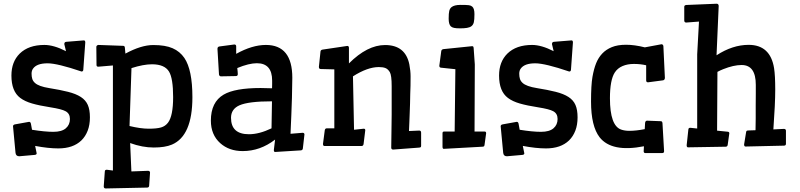

<svg xmlns="http://www.w3.org/2000/svg" viewBox="-20 -808 4378 1051"><path d="M426.3 -416.5Q294.4 -461.4 240.2 -461.4Q181.6 -461.4 161.1 -432.6Q152.8 -421.4 152.8 -404.8Q152.8 -388.2 156.7 -376Q160.6 -363.8 170.9 -354.5Q191.4 -335 250 -325.7Q308.6 -316.4 352.3 -305.4Q396 -294.4 422.6 -277.1Q449.2 -259.8 460.7 -233.4Q472.2 -207 472.2 -165.8Q472.2 -124.5 460 -92.8Q447.8 -61 425.3 -39.1Q379.9 4.4 299.3 4.4Q244.1 4.4 172.4 -9.3L180.7 31.2Q180.7 39.1 169.4 40L85.4 47.4Q66.9 47.4 64.9 28.3L51.3 -116.7Q51.3 -125.5 63 -127.4L139.2 -141.1Q147.5 -141.1 149.4 -129.9L155.3 -97.7Q226.1 -86.4 272 -86.4Q317.9 -86.4 340.3 -105.7Q362.8 -125 362.8 -156.7Q362.8 -186.5 338.9 -199.2Q317.9 -210.9 256.6 -220.5Q195.3 -230 155.8 -241.5Q116.2 -252.9 90.8 -272Q42.5 -308.1 42.5 -394.5Q42.5 -469.7 87.9 -514.6Q136.2 -562 223.1 -562Q274.4 -562 341.3 -527.8L332 -566.4Q332 -578.1 342.3 -579.1L439 -586.9Q446.8 -586.9 446.8 -575.7L436 -426.8Q435.5 -416.5 426.3 -416.5Z M558.6 223.6Q547.9 223.6 547.9 211.9L553.7 131.3Q554.2 125 556.6 123.3Q559.1 121.6 564.5 121.1L598.1 125.5V-449.7L518.1 -442.9Q508.3 -442.9 508.3 -452.1L507.3 -552.2Q508.8 -560.5 518.6 -562L654.3 -557.1Q663.1 -557.1 663.6 -546.4L666.5 -514.6Q752.9 -561.5 819.1 -561.5Q885.3 -561.5 925 -543.9Q964.8 -526.4 989.3 -490.7Q1033.2 -425.8 1033.2 -275.9Q1033.2 -64.5 921.4 -16.6Q883.8 -0.5 821.5 -0.5Q759.3 -0.5 692.4 -24.9L699.2 130.4L791 127Q801.3 127.9 801.3 137.2L796.4 209Q795.4 218.8 785.2 218.8ZM689 -118.2Q750 -103.5 794.2 -103.5Q838.4 -103.5 861.6 -110.4Q884.8 -117.2 899.4 -136.2Q927.7 -172.9 927.7 -276.4Q927.7 -378.9 905.3 -416Q880.9 -456.1 812 -456.1Q765.1 -456.1 699.7 -435.1Z M1435.5 -562Q1580.1 -562 1580.1 -382.3Q1580.1 -339.8 1578.1 -272.5L1574.7 -176.8Q1573.7 -147.9 1572.3 -122.1L1570.3 -75.7L1599.6 -78.1Q1615.7 -79.1 1636.2 -81.1Q1646.5 -81.1 1646.5 -71.8L1637.7 5.4Q1636.2 14.2 1627 15.1L1485.8 23.9Q1479 23.9 1479 13.2L1485.8 -43.9Q1404.3 19 1308.6 19Q1233.9 19 1185.5 -24.4Q1134.3 -70.3 1134.3 -147.9Q1134.3 -249 1204.1 -290Q1265.6 -326.2 1406.7 -326.2Q1436 -326.2 1469.2 -324.7Q1469.7 -337.4 1469.7 -348.1V-366.7Q1469.7 -461.9 1386.2 -461.9Q1342.8 -461.9 1278.8 -435.5L1280.8 -417Q1281.7 -407.7 1281.7 -402.3Q1281.7 -391.6 1271 -391.6L1188.5 -390.1Q1179.7 -391.6 1178.7 -400.9L1170.4 -540.5Q1170.4 -552.2 1181.2 -553.7L1262.7 -564.5Q1272.9 -564.5 1272.9 -553.7V-513.2Q1360.4 -562 1435.5 -562ZM1342.8 -73.2Q1398.9 -73.2 1466.3 -105.5Q1467.3 -137.7 1467.5 -176.5Q1467.8 -215.3 1468.8 -253.4Q1340.3 -253.4 1290.5 -231.4Q1244.6 -210.9 1244.6 -163.1Q1244.6 -73.2 1342.8 -73.2Z M2053.7 -440.9Q1991.7 -440.9 1912.1 -390.1L1918 -97.7L1971.2 -103.5Q1979.5 -103.5 1979.5 -95.2L1970.2 -19.5Q1968.3 -8.8 1959.5 -8.8H1755.9Q1748 -8.8 1748 -20.5L1757.8 -95.2Q1759.8 -105.5 1768.6 -105.5H1810.1V-428.2L1735.4 -430.2Q1725.6 -430.2 1725.6 -441.9L1734.4 -526.4Q1735.4 -534.7 1746.1 -536.6L1881.3 -556.6Q1890.1 -556.6 1890.1 -545.4V-460.9Q1990.7 -561.5 2087.9 -561.5Q2199.2 -561.5 2220.7 -455.6Q2227.5 -420.4 2227.5 -389.9Q2227.5 -359.4 2227.1 -338.6Q2226.6 -317.9 2225.6 -293L2224.6 -242.2Q2223.6 -215.3 2222.7 -188.5L2220.7 -136.7Q2219.7 -111.8 2218.8 -90.8L2274.9 -93.3Q2285.2 -93.3 2285.2 -81.5V-9.8Q2285.2 -3.9 2282.5 -2.2Q2279.8 -0.5 2273.9 0L2132.3 10.7Q2121.6 10.7 2121.6 0Q2123 -53.2 2123 -100.1L2124 -181.6Q2124 -216.3 2124 -246.6V-335.9Q2124 -396.5 2113.8 -413.3Q2103.5 -430.2 2089.8 -435.5Q2076.2 -440.9 2053.7 -440.9Z M2409.2 6.8Q2402.3 6.8 2402.3 -4.9V-78.6Q2402.3 -87.9 2410.2 -87.9H2468.8L2472.7 -429.2L2393.6 -437.5Q2384.8 -438.5 2384.8 -448.2L2395.5 -528.8Q2397.5 -537.6 2407.2 -539.1L2564 -555.2Q2569.3 -555.2 2570.8 -552.5Q2572.3 -549.8 2572.8 -543.9L2579.1 -455.1L2577.6 -87.9H2633.3Q2641.1 -87.9 2641.1 -78.6L2632.3 -14.6Q2631.3 -8.8 2629.2 -7.1Q2627 -5.4 2620.6 -4.9ZM2447.3 -664.1Q2436 -675.8 2436 -705.6Q2436 -735.4 2439.2 -748.3Q2442.4 -761.2 2451.2 -768.6Q2466.3 -781.2 2500.7 -781.2Q2535.2 -781.2 2546.9 -779.5Q2558.6 -777.8 2565.4 -771.5Q2577.1 -761.2 2577.1 -730.5Q2577.1 -699.7 2573.7 -686Q2570.3 -672.4 2561 -665Q2551.8 -657.7 2536.1 -655.3Q2520.5 -652.8 2498.8 -652.8Q2477.1 -652.8 2465.6 -655.3Q2454.1 -657.7 2447.3 -664.1Z M3095.7 -416.5Q2963.9 -461.4 2909.7 -461.4Q2851.1 -461.4 2830.6 -432.6Q2822.3 -421.4 2822.3 -404.8Q2822.3 -388.2 2826.2 -376Q2830.1 -363.8 2840.3 -354.5Q2860.8 -335 2919.4 -325.7Q2978 -316.4 3021.7 -305.4Q3065.4 -294.4 3092 -277.1Q3118.7 -259.8 3130.1 -233.4Q3141.6 -207 3141.6 -165.8Q3141.6 -124.5 3129.4 -92.8Q3117.2 -61 3094.7 -39.1Q3049.3 4.4 2968.8 4.4Q2913.6 4.4 2841.8 -9.3L2850.1 31.2Q2850.1 39.1 2838.9 40L2754.9 47.4Q2736.3 47.4 2734.4 28.3L2720.7 -116.7Q2720.7 -125.5 2732.4 -127.4L2808.6 -141.1Q2816.9 -141.1 2818.8 -129.9L2824.7 -97.7Q2895.5 -86.4 2941.4 -86.4Q2987.3 -86.4 3009.8 -105.7Q3032.2 -125 3032.2 -156.7Q3032.2 -186.5 3008.3 -199.2Q2987.3 -210.9 2926 -220.5Q2864.7 -230 2825.2 -241.5Q2785.6 -252.9 2760.3 -272Q2711.9 -308.1 2711.9 -394.5Q2711.9 -469.7 2757.3 -514.6Q2805.7 -562 2892.6 -562Q2943.8 -562 3010.7 -527.8L3001.5 -566.4Q3001.5 -578.1 3011.7 -579.1L3108.4 -586.9Q3116.2 -586.9 3116.2 -575.7L3105.5 -426.8Q3105 -416.5 3095.7 -416.5Z M3509.8 -548.8 3601.6 -565.9Q3610.4 -564.5 3611.3 -555.2L3619.6 -381.3Q3618.7 -369.6 3608.9 -368.2L3527.3 -357.4Q3517.1 -357.4 3517.1 -368.2V-450.7Q3485.8 -458 3450.2 -458Q3414.6 -458 3387.5 -446.3Q3360.4 -434.6 3345.2 -411.1Q3318.8 -370.1 3318.8 -270Q3318.8 -119.6 3380.4 -98.6Q3399.9 -91.8 3425.3 -91.8Q3461.9 -91.8 3509.3 -101.1L3511.2 -134.8Q3512.2 -146.5 3521.5 -147.5L3598.6 -144.5Q3605.5 -143.6 3606.4 -133.3L3615.2 19.5Q3615.2 29.8 3605.5 29.8H3511.7Q3504.4 29.8 3503.4 20.5L3504.9 -7.3Q3328.1 27.3 3262.2 -56.6Q3215.3 -117.2 3215.3 -252.4Q3215.3 -342.8 3223.1 -387.2Q3231 -431.6 3243.2 -461.9Q3255.4 -492.2 3276.4 -514.6Q3297.4 -537.1 3329.1 -550Q3360.8 -563 3407 -563Q3453.1 -563 3509.8 -548.8Z M4117.2 -343.8Q4117.2 -452.1 4039.6 -452.1Q3995.6 -452.1 3938.5 -429.2Q3921.4 -422.4 3907.2 -414.6L3905.3 -92.8L3964.4 -86.9Q3972.2 -85.9 3972.2 -78.1L3963.4 -15.1Q3961.9 -4.9 3952.1 -4.9L3746.1 -1.5Q3738.8 -1.5 3738.8 -13.2L3748 -99.1Q3749 -104.5 3751 -106.4Q3752.9 -108.4 3759.3 -108.4L3796.4 -104.5V-510.7L3806.2 -689.9L3736.3 -684.6Q3725.6 -684.6 3725.6 -696.3V-771Q3725.6 -779.8 3737.3 -780.8L3902.8 -787.6Q3913.1 -787.6 3914.1 -775.9L3902.3 -505.4Q3990.2 -562.5 4078.1 -562.5Q4196.8 -562.5 4217.3 -434.6Q4223.6 -394.5 4223.6 -317.6Q4223.6 -240.7 4213.4 -99.6L4272 -102.5Q4282.2 -101.6 4282.2 -92.3V-20.5Q4282.2 -10.7 4271 -10.7L4061 -5.9Q4053.2 -5.9 4053.2 -17.6L4064 -83.5Q4064.9 -89.8 4067.1 -91.6Q4069.3 -93.3 4074.7 -93.8L4115.7 -95.2Q4116.2 -124.5 4116.7 -160.2V-231Q4117.2 -265.6 4117.2 -295.9Z"/></svg>

Font: Wellfleet
Style: Regular
Weight: 400
Designer: Riccardo De Franceschi
Foundry: Riccardo De Franceschi
Version: Version 1.002